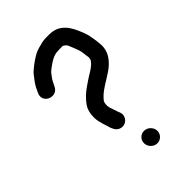

<svg xmlns="http://www.w3.org/2000/svg" viewBox="-212 -794 892 892"><g transform="rotate(-45 234.5 -347.5)"><path d="M237 -35.5C237 -11.8 257.4 9 281 9C303.5 9 322 -9.5 322 -32C322 -55.3 301.3 -76 278 -76C255.2 -76 237 -58.4 237 -35.5ZM54 -549C30.5 -498.6 103.9 -467.8 128 -513L141 -539C146.4 -549.8 156.6 -561.9 165 -573C171.8 -580.9 198 -599.4 206 -604C218.3 -611.7 236.4 -621 254 -621C259.3 -621.7 264.3 -622 269 -622H290C299.1 -615.9 303.8 -614.3 309 -604C316.3 -585.8 322.7 -572 329 -553C334.3 -537 334.5 -516.5 338 -499C338 -497 337.7 -494.7 337 -492C337 -489.3 336 -486 334 -482C316.5 -455.8 281.3 -441.4 256 -423C229.3 -404.3 212.2 -394.1 190 -369C167 -343.4 157 -323.4 157 -280C158.9 -248.3 170.8 -222.4 178 -196C184.3 -181.8 189.2 -170.5 203.5 -164C238.8 -148.1 271.8 -182.9 259 -215L255 -225L248 -246C243.9 -258.3 239 -268.3 239 -283C239 -292.5 240.4 -298.4 243 -305C265 -334.3 293.4 -350.5 325 -370L353 -388C388.5 -412.4 426.4 -450.1 419 -509L417 -529L413 -553C410.5 -570.3 405.7 -585.7 400 -600C379.7 -650.7 353.3 -704 283 -704H266C250.1 -704 236.1 -702.4 223 -698C199.9 -692.9 182 -686.3 165 -675C146.6 -664 114.2 -640.2 101 -624C88.9 -608.3 75.7 -592 67 -576Z"/></g></svg>

Font: HoneyBee
Style: Bd
Weight: 700
Foundry: Cannot Into Space Fonts
Version: Version 0.89